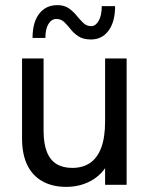

<svg xmlns="http://www.w3.org/2000/svg" viewBox="-20 -721 587 749"><path d="M238 8Q185 8 146 -13.5Q107 -35 86.5 -77Q66 -119 66 -181V-493H150V-211Q150 -162 162.5 -129.5Q175 -97 200 -81.5Q225 -66 262 -66Q303 -66 331.5 -85.5Q360 -105 375 -145Q390 -185 390 -248V-493H474V0H390V-105H411Q390 -50 344 -21Q298 8 238 8ZM335 -567Q305 -567 286.5 -579Q268 -591 255.5 -607Q243 -623 230.5 -635Q218 -647 200 -647Q181 -647 169 -627.5Q157 -608 157 -573H107Q107 -634 133 -667.5Q159 -701 204 -701Q231 -701 248.5 -688.5Q266 -676 279 -660Q292 -644 305 -631.5Q318 -619 336 -619Q353 -619 365 -640Q377 -661 377 -697H429Q429 -636 403.5 -601.5Q378 -567 335 -567Z"/></svg>

Font: Hanken Grotesk
Style: Regular
Weight: 400
Designer: Alfredo Marco Pradil
Foundry: Hanken Design Co.
Version: Version 3.013